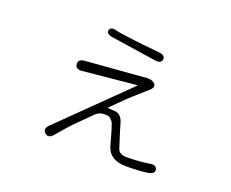

<svg xmlns="http://www.w3.org/2000/svg" viewBox="-108 -796 1216 1012"><g transform="rotate(20 500.0 -290.0)"><path d="M266 14Q242 41 221 21Q200 2 226 -24L588 -379Q592 -383 587 -383L289 -354Q253 -351 251 -379Q249 -406 285 -409L625 -436Q653 -438 669 -422Q685 -405 657 -381L588 -320Q575 -309 563 -297L485 -220Q481 -216 486 -217Q492 -218 498 -216.5Q504 -215 520 -215Q562 -214 575 -163Q580 -146 585 -129L604 -69Q609 -52 615 -35Q624 -7 668 -7Q685 -7 702 -8L747 -11Q765 -13 781 -15L793 -17Q827 -23 833 0Q839 24 803 31Q758 39 680 39Q587 39 566 -32L543 -113Q538 -130 532 -146Q529 -155 524 -160.5Q519 -166 512 -173Q505 -180 482 -180Q451 -180 433 -163Q420 -151 408 -138L347 -77Q335 -65 323 -52ZM671 -557Q668 -533 632 -538L379 -576Q343 -582 348 -604Q353 -626 388 -616Q406 -611 503 -599Q521 -597 539 -595L638 -585Q674 -581 671 -557Z"/></g></svg>

Font: Resource Han Rounded JP Light
Style: Regular
Weight: 300
Designer: Cyano Hao (round all glyphs); Ryoko NISHIZUKA 西塚涼子 (kana, bopomofo & ideographs); Paul D. Hunt (Latin, Greek & Cyrillic)
Foundry: Cyano Hao
Version: 0.990